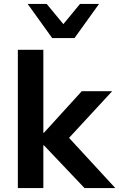

<svg xmlns="http://www.w3.org/2000/svg" viewBox="-20 -959 608 979"><path d="M71 0V-705H201V-282H204L397 -494H552L309 -231L310 -280L568 0H411L204 -218H201V0ZM246 -765 121 -939H218L303 -836L388 -939H485L360 -765Z"/></svg>

Font: Nunito Sans 10pt
Style: Bold
Weight: 700
Designer: Vernon Adams
Foundry: Vernon Adams
Version: Version 3.101;gftools[0.9.27]